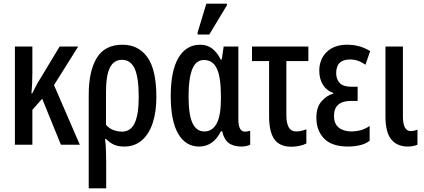

<svg xmlns="http://www.w3.org/2000/svg" viewBox="-20 -796 2331 1056"><path d="M410 -540 277 -328 419 0H315L212 -253L158 -192V0H62V-540H158V-397Q158 -333 153 -282H157Q164 -297 172 -311.5Q180 -326 186 -338L308 -540Z M468 240V-275Q468 -404 512 -477Q556 -550 654 -550Q741 -550 790.5 -481.5Q840 -413 840 -262Q840 -181 820 -120Q800 -59 760.5 -24.5Q721 10 663 10Q629 10 605.5 -1Q582 -12 563 -32H558Q562 3 563 37Q564 71 564 100V240ZM651 -72Q699 -72 721 -119.5Q743 -167 743 -262Q743 -371 720.5 -419Q698 -467 651 -467Q606 -467 584.5 -424Q563 -381 563 -291V-110Q578 -91 602 -81.5Q626 -72 651 -72Z M1075 10Q1001 10 960 -60.5Q919 -131 919 -268Q919 -406 961.5 -478Q1004 -550 1081 -550Q1118 -550 1145.5 -530Q1173 -510 1194 -469H1200L1210 -540H1291V-140Q1291 -72 1327 -72Q1342 -72 1356 -77V0Q1350 4 1335 7Q1320 10 1309 10Q1264 10 1238 -9.5Q1212 -29 1202 -74H1195Q1153 10 1075 10ZM1104 -73Q1148 -73 1171.5 -116.5Q1195 -160 1195 -252V-268Q1195 -370 1173 -418Q1151 -466 1102 -466Q1057 -466 1037 -414.5Q1017 -363 1017 -267Q1017 -166 1038.5 -119.5Q1060 -73 1104 -73ZM1067 -606V-618L1115 -776H1228V-767L1131 -606Z M1583 11Q1518 11 1489 -30Q1460 -71 1460 -157V-460H1366V-540H1676V-460H1555V-163Q1555 -73 1608 -73Q1622 -73 1636 -76Q1650 -79 1665 -85V-7Q1651 1 1628 6Q1605 11 1583 11Z M1895 10Q1805 10 1762.5 -34Q1720 -78 1720 -149Q1720 -207 1749 -239.5Q1778 -272 1813 -281V-285Q1778 -296 1757 -328.5Q1736 -361 1736 -407Q1736 -470 1777 -510Q1818 -550 1889 -550Q1923 -550 1953.5 -542Q1984 -534 2016 -515L1990 -440Q1949 -469 1906 -469Q1829 -469 1829 -394Q1829 -360 1848.5 -339.5Q1868 -319 1911 -319H1947V-241H1911Q1817 -241 1817 -158Q1817 -115 1843.5 -94Q1870 -73 1914 -73Q1936 -73 1961 -79Q1986 -85 2013 -103V-22Q1990 -4 1958 3Q1926 10 1895 10Z M2221 10Q2162 9 2131 -30.5Q2100 -70 2100 -155V-540H2196V-156Q2196 -75 2239 -75Q2256 -75 2276 -83V0Q2252 10 2221 10Z"/></svg>

Font: Noto Sans ExtraCondensed Medium
Style: Regular
Weight: 500
Width: 2
Designer: Monotype Design Team
Foundry: Monotype Imaging Inc.
Version: Version 2.013; ttfautohint (v1.8.4.7-5d5b)